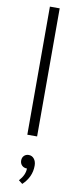

<svg xmlns="http://www.w3.org/2000/svg" viewBox="-109 -768 448 1082"><g transform="rotate(10 115.0 -227.5)"><path d="M140 -733V0H84V-733ZM115 188Q97 188 86 177Q75 166 75 149Q75 132 85.5 121.5Q96 111 112 111Q131 111 143 126Q155 141 155 165Q155 230 104 278L82 261Q115 225 115 188Z"/></g></svg>

Font: Metropolitano Light
Style: Regular
Weight: 300
Designer: Fonts by Alex Slobzheninov & Chris M. Simpson / Changes by Cristiano Sobral
Foundry: Fonts by Alex Slobzheninov & Chris M. Simpson / Changes by Cristiano Sobral
Version: Version 1.00;August 30, 2020;FontCreator 13.0.0.2681 64-bit